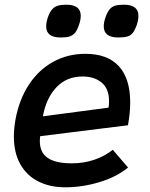

<svg xmlns="http://www.w3.org/2000/svg" viewBox="-20 -788 640 817"><path d="M39 -207.5Q39 -239.5 46 -280Q61.5 -364 102.5 -427Q143.5 -490 205.5 -524.5Q267.5 -559 343.5 -559Q437.5 -559 485.8 -506.2Q534 -453.5 534 -352.5Q534 -307 524.5 -255L151 -208.5Q149.5 -197.5 149.5 -187Q149.5 -139 183 -116Q216.5 -93 286 -93Q337.5 -93 382 -108.5Q426.5 -124 460 -150.5L525 -75Q476 -35 403.2 -13Q330.5 9 258 9Q192 9 142.5 -16.2Q93 -41.5 66 -90Q39 -138.5 39 -207.5ZM444 -358Q444 -410 413 -436.2Q382 -462.5 331 -462.5Q263.5 -462.5 220 -416.5Q176.5 -370.5 162.5 -293L442 -330Q444 -343.5 444 -358ZM176.5 -675.5Q176.5 -692 183 -712Q190.5 -735 200.8 -747Q211 -759 225.2 -763.5Q239.5 -768 262 -768Q323.5 -768 323.5 -721Q323.5 -703 316.5 -683.5Q309 -660.5 299.8 -649Q290.5 -637.5 276.5 -633Q262.5 -628.5 238.5 -628.5Q176.5 -628.5 176.5 -675.5ZM421.5 -676Q421.5 -692 428 -711.5Q436 -735.5 445.8 -747.5Q455.5 -759.5 469.5 -763.8Q483.5 -768 507.5 -768Q569 -768 569 -720.5Q569 -703.5 562.5 -683.5Q554.5 -660.5 545.5 -648.8Q536.5 -637 522.5 -632.8Q508.5 -628.5 483.5 -628.5Q421.5 -628.5 421.5 -676Z"/></svg>

Font: JuliaMono SemiBold
Style: Italic
Weight: 600
Italic angle: -9°
Monospace: yes
Designer: cormullion
Foundry: corm
Version: Version 0.056; ttfautohint (v1.8.4)